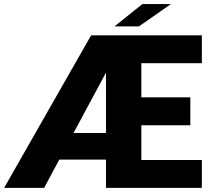

<svg xmlns="http://www.w3.org/2000/svg" viewBox="-20 -908 1053 928"><path d="M533.2 -780.3 668 -888.2H805.7L651.4 -780.3ZM0 0 420.4 -737.3H955.6V-602.5H663.1V-437.5H899.9V-302.7H663.1V-134.8H955.6V0H492.2V-136.7H266.6L193.4 0ZM335.4 -265.1H492.2V-557.1Z"/></svg>

Font: Epilogue ExtraBold
Style: Regular
Weight: 800
Designer: Tyler Finck
Foundry: Etcetera Type Co
Version: Version 2.112